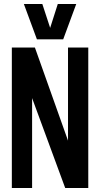

<svg xmlns="http://www.w3.org/2000/svg" viewBox="-20 -937 499 957"><path d="M39 0V-700H154L319 -236V-700H420V0H305L140 -448V0ZM360 -917 295 -741H164L99 -917H191L230 -798L268 -917Z"/></svg>

Font: Georama Condensed SemiBold
Style: Regular
Weight: 600
Width: 3
Designer: Jean-Baptiste Levee
Foundry: Production Type
Version: Version 1.000